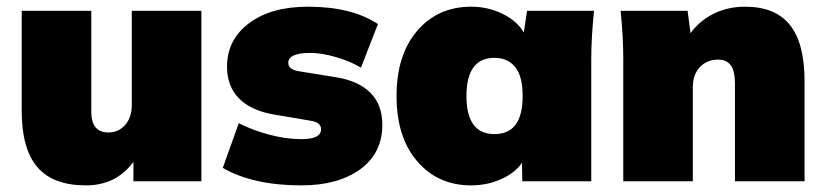

<svg xmlns="http://www.w3.org/2000/svg" viewBox="-20 -542 2470 574"><path d="M236.8 12.2Q138.2 12.2 91.6 -42.5Q44.9 -97.2 44.9 -210V-509.8H252.9V-208Q252.9 -146 304.2 -146Q334.5 -146 354.2 -168.5Q374 -190.9 374 -228V-509.8H582V0H378.9V-58.1Q327.1 12.2 236.8 12.2Z M880.9 12.2Q736.8 12.2 646 -40L693.8 -173.8Q734.4 -152.8 784.9 -139.4Q835.4 -126 881.8 -126Q939.9 -126 939.9 -155.8Q939.9 -176.3 907.7 -181.2L795.9 -200.2Q730 -211.9 694.3 -248Q658.7 -284.2 658.7 -342.8Q658.7 -423.3 724.6 -472.7Q790.5 -522 900.9 -522Q1030.8 -522 1109.9 -470.2L1059.1 -339.8Q1027.3 -358.9 984.6 -371.3Q941.9 -383.8 907.7 -383.8Q841.8 -383.8 841.8 -354Q841.8 -334.5 873 -329.1L984.9 -311Q1051.8 -300.3 1087.4 -264.6Q1123 -229 1123 -168.9Q1123 -84 1056.9 -35.9Q990.7 12.2 880.9 12.2Z M1388.7 12.2Q1289.1 12.2 1227.3 -59.8Q1165.5 -131.8 1165.5 -254.9Q1165.5 -377.9 1227.3 -450Q1289.1 -522 1388.7 -522Q1439 -522 1482.7 -500.5Q1526.4 -479 1545.9 -444.8L1555.7 -509.8H1755.9Q1747.6 -428.2 1747.6 -365.2V0H1541.5L1540.5 -55.2Q1519 -24.4 1477.5 -6.1Q1436 12.2 1388.7 12.2ZM1542.5 -254.9Q1542.5 -314.5 1520 -341.8Q1497.6 -369.1 1458.5 -369.1Q1374.5 -369.1 1374.5 -254.9Q1374.5 -141.1 1458.5 -141.1Q1542.5 -141.1 1542.5 -254.9Z M1843.3 0V-365.2Q1843.3 -433.1 1835.4 -509.8H2035.6L2044.4 -442.9Q2071.8 -480.5 2114 -501.2Q2156.2 -522 2207.5 -522Q2297.9 -522 2341.6 -467.3Q2385.3 -412.6 2385.3 -298.8V0H2177.2V-291Q2177.2 -330.1 2164.6 -346.9Q2151.9 -363.8 2127.4 -363.8Q2093.3 -363.8 2072.3 -341.3Q2051.3 -318.8 2051.3 -282.2V0Z"/></svg>

Font: Mulish ExtraBlack
Style: Regular
Weight: 1000
Designer: Vernon Adams
Foundry: Vernon Adams
Version: Version 3.603; ttfautohint (v1.8.3)